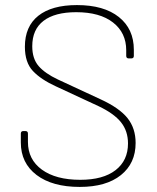

<svg xmlns="http://www.w3.org/2000/svg" viewBox="-20 -728 618 756"><path d="M62 -167V-202Q62 -212 72 -212H80Q90 -212 90 -202V-169Q90 -100 145 -60Q200 -20 296 -20Q386 -20 435 -58Q484 -96 484 -163Q484 -212 456.5 -246.5Q429 -281 368 -310L200 -388Q141 -415 109.5 -448.5Q78 -482 78 -544Q78 -624 131 -666Q184 -708 283 -708Q389 -708 448 -661Q507 -614 507 -532V-508Q507 -498 497 -498H487Q477 -498 477 -508V-530Q477 -599 425 -639.5Q373 -680 280 -680Q196 -680 151.5 -646Q107 -612 107 -546Q107 -497 132 -468Q157 -439 208 -415L376 -337Q450 -303 482 -263Q514 -223 514 -165Q514 -85 456 -38.5Q398 8 294 8Q186 8 124 -39Q62 -86 62 -167Z"/></svg>

Font: Barlow GEO Thin
Style: Regular
Weight: 100
Designer: Jeremy Tribby
Foundry: Tribby Type
Version: Version 1.408